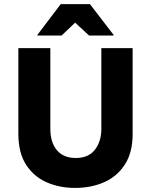

<svg xmlns="http://www.w3.org/2000/svg" viewBox="-20 -911 740 941"><path d="M347.5 10Q270.8 10 207.9 -17.9Q145 -45.8 107.5 -104.2Q70 -162.5 70 -255V-675H226.7V-280Q226.7 -213.3 258.8 -175Q290.8 -136.7 351.7 -136.7Q414.2 -136.7 445.4 -177.5Q476.7 -218.3 476.7 -279.2V-675H630V-253.3Q630 -165 593.3 -106.7Q556.7 -48.3 492.9 -19.2Q429.2 10 347.5 10ZM163.3 -736.7V-740L277.5 -890.8H420.8L536.7 -740V-736.7H416.7L348.3 -800L281.7 -736.7Z"/></svg>

Font: Funnel Sans ExtraBold
Style: Regular
Weight: 800
Version: Version 1.000; Beta; Release 5; Build 24; ttfautohint (v1.8.